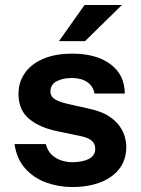

<svg xmlns="http://www.w3.org/2000/svg" viewBox="-20 -743 567 773"><path d="M270.5 10Q216.5 10 166.8 -7.8Q117 -25.5 82.2 -63.8Q47.5 -102 38.5 -163H164.5Q171.5 -135.5 188.8 -119.5Q206 -103.5 228 -96.8Q250 -90 270 -90Q312 -90 337.8 -103.2Q363.5 -116.5 363.5 -144Q363.5 -165 348.2 -177.5Q333 -190 298 -196.5L207 -215.5Q138.5 -230 96.8 -264.8Q55 -299.5 54.5 -363.5Q54 -410 78.8 -447Q103.5 -484 152.2 -505.5Q201 -527 271.5 -527Q367 -527 424.2 -485Q481.5 -443 482.5 -366.5H360.5Q355 -396.5 330.8 -412.8Q306.5 -429 269.5 -429Q232 -429 207.5 -415.5Q183 -402 183 -374.5Q183 -354 203 -342.2Q223 -330.5 265 -322L349 -303Q392.5 -292.5 419.8 -274.2Q447 -256 462 -234.5Q477 -213 482.8 -191.2Q488.5 -169.5 488.5 -152Q488.5 -100.5 461 -64.2Q433.5 -28 384.5 -9Q335.5 10 270.5 10ZM217.5 -577.5 320.5 -723H471L322.5 -577.5Z"/></svg>

Font: Public Sans Thin
Style: Bold
Weight: 700
Version: Version 2.001